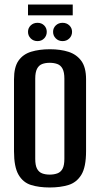

<svg xmlns="http://www.w3.org/2000/svg" viewBox="-20 -818 443 850"><path d="M200 12Q153 12 117.5 1Q82 -10 62 -44.5Q42 -79 42 -148V-467Q42 -521 62 -549.5Q82 -578 118 -589Q154 -600 201 -600Q248 -600 283.5 -588.5Q319 -577 340 -548.5Q361 -520 361 -467V-149Q361 -78 340 -44Q319 -10 283 1Q247 12 200 12ZM200 -45Q219 -45 234 -50.5Q249 -56 257 -71Q265 -86 265 -115V-470Q265 -498 257 -513.5Q249 -529 234 -534.5Q219 -540 200 -540Q181 -540 166.5 -534.5Q152 -529 144 -513.5Q136 -498 136 -470V-115Q136 -86 144 -71Q152 -56 166.5 -50.5Q181 -45 200 -45ZM146 -636Q128 -636 116 -648Q104 -660 104 -677Q104 -694 116 -705.5Q128 -717 146 -717Q164 -717 175.5 -705.5Q187 -694 187 -677Q187 -660 175.5 -648Q164 -636 146 -636ZM257 -636Q239 -636 227 -648Q215 -660 215 -677Q215 -694 227 -705.5Q239 -717 257 -717Q275 -717 287 -705.5Q299 -694 299 -677Q299 -660 287 -648Q275 -636 257 -636ZM104 -750V-798H302V-750Z"/></svg>

Font: Alumni Sans SemiBold
Style: Regular
Weight: 600
Designer: Robert E. Leuschke
Foundry: Robert E. Leuschke
Version: Version 1.018